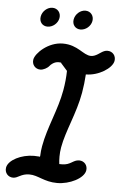

<svg xmlns="http://www.w3.org/2000/svg" viewBox="-66 -801 543 844"><g transform="rotate(5 205.5 -379.0)"><path d="M311.1 -719.1C315.2 -742.7 299.5 -761.8 276.8 -761.8C254 -761.8 232.5 -742.7 228.3 -719.1C224.2 -695.5 239.1 -677.3 261.9 -677.3C284.6 -677.3 306.9 -695.5 311.1 -719.1ZM165.6 -719.1C169.8 -742.7 154 -761.8 131.3 -761.8C108.6 -761.8 87 -742.7 82.9 -719.1C78.7 -695.5 93.7 -677.3 116.4 -677.3C139.1 -677.3 161.4 -695.5 165.6 -719.1ZM-11 -44.5C-15 -21.8 0.8 -2.7 23.5 -2.7C45.2 -2.7 57.2 -23.1 94 -23.1C132.8 -23.1 160.3 3.8 218.5 3.8C273.1 3.8 335 -26.8 341.2 -61.8C345.2 -84.5 329.5 -103.6 306.7 -103.6C279.6 -103.6 271 -79.9 232.5 -79.9C231.3 -79.9 230.1 -79.9 228.9 -80H220.7C218.3 -97.6 217.3 -125.4 222.4 -154.2C235.4 -228.1 276.8 -308.1 293.1 -400.5C297.9 -428 301 -455.5 302.7 -482.7C359 -482.7 417.4 -520.1 423.2 -552.7C427.2 -575.5 411.5 -594.5 388.7 -594.5C367 -594.5 354.4 -576 332.3 -568.2C327.2 -566.4 322.4 -565.6 317.8 -565.6C283.3 -565.6 257.7 -609.1 190.4 -609.1C125.8 -609.1 72 -556 67 -528.2C63 -505.5 78.8 -486.4 101.5 -486.4C114.2 -486.4 132.2 -495.5 140.5 -506.4C144.8 -512.2 159.5 -525.8 178.7 -525.8C180.4 -525.8 182.1 -525.7 183.8 -525.5C185.7 -525.5 187.5 -525.5 190 -524.5C190.6 -522.7 191.2 -520.9 192.9 -520L218.7 -490.9C218.2 -462.9 215.3 -434 210.2 -405.2C194.6 -316.5 153.7 -237.4 138.6 -151.9C136.1 -137.8 134.5 -123.5 134.1 -109.1L133.3 -104.5C129.8 -105.5 127.1 -105.5 123.4 -105.5C118.1 -106 112.7 -106.3 107.3 -106.3C51.1 -106.3 -5.1 -77.9 -11 -44.5Z"/></g></svg>

Font: TudorRose
Style: Oblique
Weight: 500
Italic angle: 10°
Version: Version 001.000